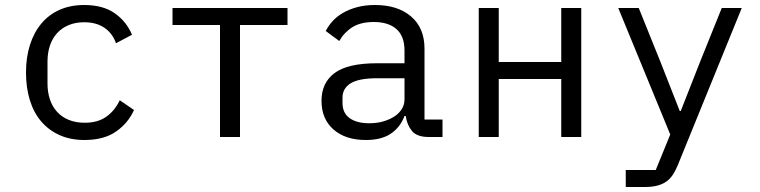

<svg xmlns="http://www.w3.org/2000/svg" viewBox="-20 -548 3040 768"><path d="M84 -258Q84 -319 100 -369Q116 -419 146 -454.5Q176 -490 219 -509Q262 -528 317 -528Q392 -528 439 -495Q486 -462 508 -409L444 -375Q430 -415 397.5 -437Q365 -459 317 -459Q282 -459 254.5 -447.5Q227 -436 208 -415Q189 -394 179.5 -365Q170 -336 170 -302V-214Q170 -180 179.5 -151Q189 -122 208 -101Q227 -80 255 -68.5Q283 -57 319 -57Q371 -57 405 -81Q439 -105 459 -147L516 -108Q493 -56 444.5 -22Q396 12 318 12Q262 12 218.5 -7.5Q175 -27 145 -62Q115 -97 99.5 -147Q84 -197 84 -258Z M860 -448H670V-516H1130V-448H940V0H860Z M1695 0Q1648 0 1628 -24Q1608 -48 1603 -84H1598Q1581 -39 1543.5 -13.5Q1506 12 1443 12Q1362 12 1314 -30Q1266 -72 1266 -145Q1266 -217 1318.5 -256Q1371 -295 1488 -295H1598V-346Q1598 -403 1566 -431.5Q1534 -460 1475 -460Q1423 -460 1390 -439.5Q1357 -419 1337 -384L1283 -424Q1293 -444 1310 -463Q1327 -482 1352 -496.5Q1377 -511 1409 -519.5Q1441 -528 1480 -528Q1571 -528 1624.5 -482Q1678 -436 1678 -354V-70H1750V0ZM1598 -150V-235H1488Q1416 -235 1383 -215Q1350 -195 1350 -157V-136Q1350 -96 1378.5 -75.5Q1407 -55 1457 -55Q1488 -55 1513.5 -62.5Q1539 -70 1558 -82.5Q1577 -95 1587.5 -112.5Q1598 -130 1598 -150Z M1895 -516H1975V-300H2225V-516H2305V0H2225V-232H1975V0H1895Z M2867 -516H2947L2691 113Q2682 135 2671 151.5Q2660 168 2645 178.5Q2630 189 2609 194.5Q2588 200 2559 200H2483V132H2603L2661 -10L2453 -516H2535L2622 -300L2699 -104H2703L2780 -300Z"/></svg>

Font: IBM Plaex Mono
Style: Regular
Weight: 400
Designer: Mike Abbink, Paul van der Laan, Pieter van Rosmalen
Foundry: Bold Monday
Version: Version 2.003